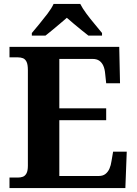

<svg xmlns="http://www.w3.org/2000/svg" viewBox="-20 -951 693 971"><path d="M28 0V-53H70Q83.7 -53 95.2 -57Q106.7 -61.1 113.8 -74Q121 -87 121 -113V-596Q121 -624.9 114.3 -638.4Q107.6 -652 96.3 -656.5Q85 -661 70 -661H28V-714H583L587 -530H517L512 -577Q510 -602 502.5 -618.5Q495 -635 482 -644Q469 -653 448 -653H280V-403H517V-343H280V-61H480Q500 -61 513 -71Q526 -81 533.5 -98Q541 -115 544 -137L552 -184H621L614 0ZM141 -784Q157 -803 178.5 -829Q200 -855 220.5 -882Q241 -909 251 -931H386Q397 -909 417 -882Q437 -855 459 -829Q481 -803 496 -784V-771H427Q413 -782 393 -798Q373 -814 353 -831Q333 -848 318 -861Q303 -848 283 -831Q263 -814 243.5 -798Q224 -782 210 -771H141Z"/></svg>

Font: Noto Serif Tamil
Style: Regular
Weight: 400
Designer: Indian Type Foundry, Tom Grace, and the Monotype Design Team
Foundry: Monotype Imaging Inc.
Version: Version 2.003